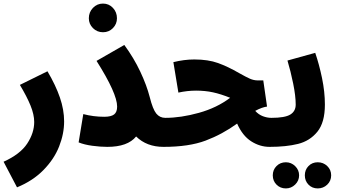

<svg xmlns="http://www.w3.org/2000/svg" viewBox="-50 -815 1894 1072"><path d="M-30 88Q63 46 102 -13.5Q141 -73 141 -134Q141 -175 120.5 -225.5Q100 -276 61 -341L215 -417Q261 -339 284.5 -270.5Q308 -202 308 -137Q308 -68 280 3Q252 74 192.5 134.5Q133 195 45 231Z M948 -78Q948 -40 925 -17.5Q902 5 863 5Q769 5 710 -53Q663 5 549 5Q511 5 466 -1Q421 -7 389 -20L415 -178Q472 -163 532 -163Q570 -163 587 -176Q604 -189 604 -220Q604 -293 489 -475L644 -564Q697 -492 733 -415.5Q769 -339 786 -273Q803 -205 822.5 -181Q842 -157 873 -157Q908 -157 928 -134Q948 -111 948 -78ZM446 -713Q446 -747 469 -771Q492 -795 525 -795Q558 -795 580.5 -771Q603 -747 603 -713Q603 -681 580.5 -658Q558 -635 525 -635Q492 -635 469 -658Q446 -681 446 -713Z M1540 -78Q1540 -40 1517 -17.5Q1494 5 1455 5Q1401 5 1352.5 -26Q1304 -57 1274 -125Q1191 -65 1098 -30Q1005 5 863 5L873 -157Q960 -157 1060.5 -185Q1161 -213 1235 -269Q1183 -290 1139 -299.5Q1095 -309 1045 -309Q996 -309 946 -298L918 -468Q978 -483 1035 -483Q1112 -483 1167.5 -463Q1223 -443 1285 -407Q1324 -385 1345.5 -375.5Q1367 -366 1390 -366H1420L1441 -220Q1412 -216 1375 -196Q1394 -175 1418 -166Q1442 -157 1465 -157Q1500 -157 1520 -134Q1540 -111 1540 -78Z M1465 -157Q1541 -157 1571 -175.5Q1601 -194 1601 -231Q1601 -279 1587 -348Q1573 -417 1555 -477L1710 -520Q1732 -456 1748 -379Q1764 -302 1764 -231Q1764 -131 1722 -79.5Q1680 -28 1614 -11.5Q1548 5 1455 5ZM1546 91Q1576 91 1598 112.5Q1620 134 1620 164Q1620 194 1598 215.5Q1576 237 1546 237Q1515 237 1494 216Q1473 195 1473 164Q1473 133 1494 112Q1515 91 1546 91ZM1724 91Q1755 91 1777 112Q1799 133 1799 164Q1799 195 1777 216Q1755 237 1724 237Q1693 237 1672.5 216Q1652 195 1652 164Q1652 133 1672.5 112Q1693 91 1724 91Z"/></svg>

Font: Noto Sans Arabic CondBlack
Style: Regular
Weight: 900
Width: 3
Designer: Nadine Chahine
Foundry: Monotype Imaging Inc.
Version: Version 1.001